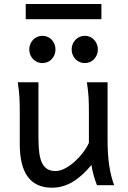

<svg xmlns="http://www.w3.org/2000/svg" viewBox="-20 -896 619 929"><path d="M449.2 0Q445.8 -8.3 441.9 -19.5Q438 -30.8 434.3 -43.5Q430.7 -56.2 427.5 -70.1Q424.3 -84 422.4 -97.7Q377.9 -43.5 330.8 -15.6Q283.7 12.2 231.9 12.2Q75.7 12.2 75.7 -197.8V-341.8Q75.7 -365.2 75.4 -384.3Q75.2 -403.3 74.2 -421.1Q73.2 -439 71.3 -457.5Q69.3 -476.1 65.9 -498H166V-227.1Q166 -185.5 170.2 -155.5Q174.3 -125.5 184.1 -106.2Q193.8 -86.9 209.7 -77.6Q225.6 -68.4 249 -68.4Q270.5 -68.4 294.9 -81.3Q319.3 -94.2 341.6 -114.3Q363.8 -134.3 382.1 -158.4Q400.4 -182.6 410.2 -205.1V-341.8Q410.2 -365.7 409.9 -385Q409.7 -404.3 408.7 -421.9Q407.7 -439.5 405.8 -457.5Q403.8 -475.6 400.4 -498H500.5V-219.7Q500.5 -148.4 508.5 -95Q516.6 -41.5 532.2 0ZM121.6 -656.7Q121.6 -670.4 126.5 -682.4Q131.3 -694.3 139.9 -703.4Q148.4 -712.4 159.9 -717.5Q171.4 -722.7 185.1 -722.7Q198.7 -722.7 210.4 -717.5Q222.2 -712.4 230.5 -703.4Q238.8 -694.3 243.7 -682.4Q248.5 -670.4 248.5 -656.7Q248.5 -643.1 243.7 -631.1Q238.8 -619.1 230.5 -610.1Q222.2 -601.1 210.4 -595.9Q198.7 -590.8 185.1 -590.8Q171.4 -590.8 159.9 -595.9Q148.4 -601.1 139.9 -610.1Q131.3 -619.1 126.5 -631.1Q121.6 -643.1 121.6 -656.7ZM326.7 -656.7Q326.7 -670.4 331.5 -682.4Q336.4 -694.3 345 -703.4Q353.5 -712.4 365 -717.5Q376.5 -722.7 390.1 -722.7Q403.8 -722.7 415.5 -717.5Q427.2 -712.4 435.5 -703.4Q443.8 -694.3 448.7 -682.4Q453.6 -670.4 453.6 -656.7Q453.6 -643.1 448.7 -631.1Q443.8 -619.1 435.5 -610.1Q427.2 -601.1 415.5 -595.9Q403.8 -590.8 390.1 -590.8Q376.5 -590.8 365 -595.9Q353.5 -601.1 345 -610.1Q336.4 -619.1 331.5 -631.1Q326.7 -643.1 326.7 -656.7ZM104.5 -876.5H470.7V-803.2H104.5Z"/></svg>

Font: Andika FrenchTight
Style: Regular
Weight: 400
Designer: Victor Gaultney, Annie Olsen, Julie Remington, Don Collingsworth, Eric Hays, Becca Hirsbrunner
Foundry: SIL International
Version: Version 5.000 ; Dig1 Dig4Opn Dig7 LnSpcTght